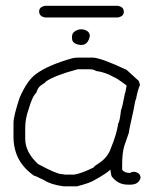

<svg xmlns="http://www.w3.org/2000/svg" viewBox="-20 -657 528 673"><path d="M253.9 -455.1H306.6Q337.9 -452.6 423.8 -412.1L466.8 -373L470.7 -359.4Q462.4 -340.3 457 -310.5Q454.6 -309.6 447.3 -267.6Q431.6 -198.2 431.6 -191.4L416 -146.5Q408.2 -122.1 408.2 -80.1V-62.5Q415.5 -50.8 435.5 -50.8Q441.9 -54.7 447.3 -54.7H451.2Q472.7 -51.3 472.7 -33.2Q465.8 -9.8 437.5 -9.8H427.7Q393.1 -9.8 371.1 -39.1Q367.2 -52.7 367.2 -62.5Q351.1 -47.4 310.5 -25.4Q295.4 -15.6 250 -3.9H203.1Q158.2 -9.8 134.8 -25.4Q103.5 -41 99.6 -41Q27.3 -90.8 27.3 -177.7V-226.6Q27.3 -249.5 48.8 -314.5Q75.7 -376.5 107.4 -398.4Q149.4 -429.2 234.4 -453.1Q244.6 -455.1 253.9 -455.1ZM68.4 -169.9Q68.4 -124 113.3 -82Q178.7 -46.9 195.3 -46.9L209 -44.9H240.2Q268.1 -49.8 308.6 -70.3Q308.6 -73.7 328.1 -85.9Q358.4 -106 369.1 -138.7Q388.7 -185.5 394.5 -224.6Q399.4 -229.5 404.3 -271.5Q407.2 -273.4 418 -330.1Q419.4 -330.1 423.8 -357.4Q384.3 -386.7 378.9 -386.7Q349.1 -404.3 316.4 -408.2Q311 -413.1 296.9 -414.1H252Q172.9 -393.1 140.6 -371.1Q140.6 -368.2 123 -357.4Q111.8 -349.1 107.4 -332Q93.3 -319.8 80.1 -273.4Q68.4 -240.7 68.4 -209ZM138.7 -636.7H392.6Q414.1 -633.3 414.1 -615.2Q414.1 -599.6 392.6 -595.7H138.7Q117.2 -599.1 117.2 -617.2Q117.2 -632.8 138.7 -636.7ZM259.8 -554.2H269.5Q294.9 -549.3 294.9 -530.8Q288.6 -499.5 265.6 -499.5H261.7Q232.4 -502.9 232.4 -522.9V-528.8Q232.4 -547.9 259.8 -554.2Z"/></svg>

Font: CEF Fonts CJK
Style: Regular
Weight: 400
Designer: PartyBoss (派对大魔王)
Version: Release 2.25